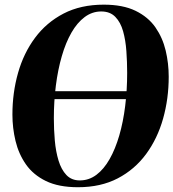

<svg xmlns="http://www.w3.org/2000/svg" viewBox="-20 -772 726 804"><path d="M85.5 -357 86 -390H642L641 -357ZM306.5 12Q225.5 12 172.2 -14Q119 -40 88.5 -83.8Q58 -127.5 45 -181.8Q32 -236 32 -292Q32 -383.5 55.5 -466.5Q79 -549.5 126.8 -613.8Q174.5 -678 246.2 -715.2Q318 -752.5 414.5 -752.5Q494.5 -752.5 547.5 -726.8Q600.5 -701 630.8 -657.5Q661 -614 673.8 -560.2Q686.5 -506.5 686.5 -451Q686.5 -359 663 -275.5Q639.5 -192 592 -127.2Q544.5 -62.5 473.2 -25.2Q402 12 306.5 12ZM314 -16.5Q352.5 -16.5 383.8 -40Q415 -63.5 439 -105.8Q463 -148 479.5 -204.8Q496 -261.5 504.2 -328.2Q512.5 -395 512.5 -467Q512.5 -512.5 509.2 -558Q506 -603.5 495.5 -641Q485 -678.5 463 -701.2Q441 -724 404 -724Q366 -724 334.5 -700.5Q303 -677 279 -635Q255 -593 238.8 -536.8Q222.5 -480.5 214 -414.2Q205.5 -348 205.5 -276.5Q205.5 -230 209.5 -184Q213.5 -138 225 -100Q236.5 -62 258 -39.2Q279.5 -16.5 314 -16.5Z"/></svg>

Font: Merriweather 144pt ExtraBold
Style: Italic
Weight: 800
Italic angle: -7.8°
Version: Version 2.101